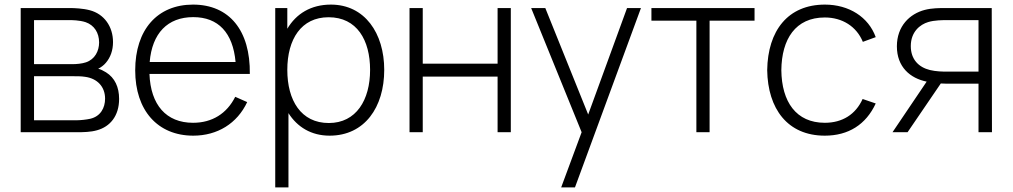

<svg xmlns="http://www.w3.org/2000/svg" viewBox="-20 -575 4404 835"><path d="M316.5 0C341.5 0 374.5 -0.5 402 -8.5C458.5 -24 498 -70.5 498 -145C498 -196 479.5 -236.5 441 -260.5C429 -268 416.5 -274 407 -276C418 -281.5 431 -290.5 440.5 -302C460.5 -325.5 471.5 -356 471.5 -392C471.5 -459 433.5 -514 370.5 -530.5C340.5 -538.5 303 -540 284.5 -540H70V0ZM128 -487.5H283.5C291 -487.5 325.5 -487.5 352.5 -478.5C390 -465.5 411 -432 411 -390.5C411 -353 392.5 -317 354 -304C337 -298 312 -296 296 -296H128ZM128 -243.5H301.5C315.5 -243.5 334 -243.5 349.5 -241C403 -234 437 -198 437 -146C437 -106 417.5 -69 372.5 -58.5C355 -54.5 329 -52 315 -52H128Z M1066.5 -253.5C1069 -443 977 -555 819.5 -555C664.5 -555 568 -446 568 -269C568 -95 665.5 15 820.5 15C925.5 15 1011.5 -38 1055 -131L1003 -154C966.5 -81 902.5 -41 819.5 -41C703 -41 635 -118.5 630 -253.5ZM820.5 -500.5C929.5 -500.5 993 -432.5 1004.5 -305.5H631C641.5 -430 708.5 -500.5 820.5 -500.5Z M1419 -555C1332 -555 1268 -515 1229.5 -450V-540H1177V240H1234.5V-83C1273 -22.5 1333.5 15 1413.5 15C1566 15 1651 -109 1651 -271C1651 -431 1566 -555 1419 -555ZM1410 -40C1289 -40 1229.5 -138.5 1229.5 -271C1229.5 -404.5 1290 -500 1409 -500C1532 -500 1589.5 -401 1589.5 -271C1589.5 -140 1529 -40 1410 -40Z M1818.5 0V-242H2144V0H2201.5V-540H2144V-298H1818.5V-540H1761V0Z M2351.5 -540H2290L2509.5 0L2420.5 240H2480.5L2767.5 -540H2707L2538 -77Z M3066 0V-485H3261.5V-540H2813V-485H3008.5V0Z M3567 15C3669.5 15 3746 -33 3788.5 -125L3731.5 -144.5C3701 -77 3643 -41 3567 -41C3442.5 -41 3379.5 -132 3378 -270C3379.5 -405 3439.5 -499 3567 -499C3643 -499 3705 -460 3732.5 -393L3788.5 -413.5C3757 -501 3672 -555 3567.5 -555C3406.5 -555 3319 -441.5 3316.5 -270C3319 -102 3405 15 3567 15Z M4293 -540H4091C4066.5 -540 4033 -540 4002 -532C3936.5 -515 3880.5 -461.5 3880.5 -373.5C3880.5 -283.5 3938.5 -234.5 4010 -220L3861.5 0H3927L4071.5 -212C4080.5 -211.5 4089.5 -211 4099 -211H4235.5V0H4294ZM4098.5 -263.5C4079 -263.5 4050.5 -264 4024 -270.5C3975.5 -282.5 3941 -316.5 3941 -374.5C3941 -437 3981.5 -468.5 4016.5 -479C4044 -487.5 4080.5 -487.5 4098.5 -487.5H4235.5V-263.5Z"/></svg>

Font: Hauora Light
Style: Regular
Weight: 300
Designer: Wayne Shih
Foundry: WCYS
Version: Version 1.001;hotconv 1.0.109;makeotfexe 2.5.65596